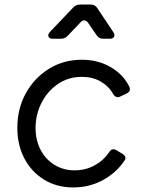

<svg xmlns="http://www.w3.org/2000/svg" viewBox="-20 -810 652 842"><path d="M301 12Q229 12 173.5 -22Q118 -56 87 -115Q56 -174 56 -249Q56 -334 93.5 -401.5Q131 -469 195 -508.5Q259 -548 338 -548Q409 -548 464 -516.5Q519 -485 546 -432Q557 -410 535 -400L508 -387Q489 -377 476 -398Q457 -432 421.5 -452.5Q386 -473 339 -473Q280 -473 234 -441.5Q188 -410 162 -359Q136 -308 136 -249Q136 -195 158 -153Q180 -111 219 -87Q258 -63 307 -63Q355 -63 394.5 -84.5Q434 -106 459 -143Q471 -163 491 -151L516 -136Q538 -122 526 -106Q492 -54 432.5 -21Q373 12 301 12ZM212 -640Q196 -640 192.5 -649.5Q189 -659 199 -670L301 -777Q313 -790 331 -790H378Q397 -790 407 -774L477 -669Q485 -656 480 -648Q475 -640 461 -640H433Q414 -640 404 -655L367 -709Q360 -720 350.5 -720.5Q341 -721 333 -712L277 -653Q265 -640 247 -640Z"/></svg>

Font: Pitagon Sans Text
Style: Italic
Weight: 400
Italic angle: -8°
Designer: Travis Tran
Foundry: Pitagon
Version: Version 1.001; ttfautohint (v1.8.4.7-5d5b);gftools[0.9.26]